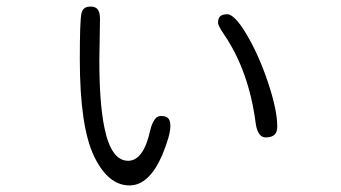

<svg xmlns="http://www.w3.org/2000/svg" viewBox="-20 -520 1040 586"><path d="M500 -134.8Q500 -152.3 493.2 -159.2Q486.3 -166 472.7 -166Q461.9 -166 456.1 -160.2Q444.3 -147.5 438.5 -122.1Q418 -29.3 371.1 -29.3Q319.3 -29.3 298.8 -129.9Q283.2 -204.1 283.2 -335.9L285.2 -461.9Q285.2 -484.4 276.4 -493.2Q269.5 -500 255.9 -500Q238.3 -500 231.4 -487.3Q229.5 -483.4 228.5 -478.5Q223.6 -457 223.6 -339.8Q223.6 -132.8 267.6 -42Q310.5 45.9 375 45.9Q435.5 45.9 475.6 -47.9Q500 -107.4 500 -134.8ZM674.8 -476.6Q658.2 -476.6 651.4 -469.7Q645.5 -463.9 645.5 -450.2Q645.5 -441.4 665 -413.1Q740.2 -301.8 760.7 -141.6Q764.6 -117.2 774.4 -107.4Q781.2 -100.6 791 -100.6Q809.6 -100.6 818.4 -109.4Q826.2 -117.2 826.2 -133.8Q826.2 -184.6 797.9 -268.6Q769.5 -353.5 731.4 -417Q712.9 -448.2 698.2 -462.4Q683.6 -476.6 674.8 -476.6Z"/></svg>

Font: FakePearl
Style: ExtraLight
Weight: 300
Version: Version 1.2